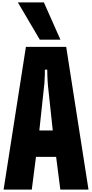

<svg xmlns="http://www.w3.org/2000/svg" viewBox="-20 -1581 768 1601"><path d="M10 0 196 -1190H532L718 0H483L448 -273H280L245 0ZM308 -493H420L380 -866Q378 -889 377 -907.5Q376 -926 375 -947.5Q374 -969 374 -1000H354V-971Q354 -964 354 -957Q353 -949 353 -942Q353 -932 352 -921.5Q351 -911 351 -901Q351 -881 348 -866ZM312 -1250 129 -1561H346L484 -1250Z"/></svg>

Font: Boldonse
Style: Regular
Weight: 400
Designer: Universitype Foundry
Foundry: Universitype Foundry
Version: Version 1.000; ttfautohint (v1.8.4.7-5d5b)